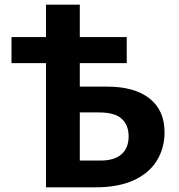

<svg xmlns="http://www.w3.org/2000/svg" viewBox="-20 -798 763 818"><path d="M29 -529V-640H520V-529ZM176 0V-778H320V-114H408Q468 -114 498 -141Q528 -168 528 -217Q528 -265 498.5 -292Q469 -319 402 -319H289V-429H436Q553 -429 617 -378.5Q681 -328 681 -235Q681 -166 647.5 -112.5Q614 -59 548.5 -29.5Q483 0 388 0Z"/></svg>

Font: Ysabeau ExtraBold
Style: Regular
Weight: 800
Designer: Christian Thalmann (Catharsis Fonts)
Version: Version 2.002